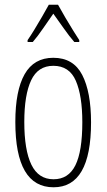

<svg xmlns="http://www.w3.org/2000/svg" viewBox="-20 -784 452 814"><path d="M366 -265Q366 10 207 10Q45 10 45 -267Q45 -400 84.5 -469.5Q124 -539 206 -539Q291 -539 328.5 -466.5Q366 -394 366 -265ZM83 -267Q83 -148 113 -86Q143 -24 207 -24Q270 -24 299.5 -83Q329 -142 329 -266Q329 -378 301.5 -441.5Q274 -505 206 -505Q141 -505 112 -443.5Q83 -382 83 -267ZM226 -764Q239 -740 257 -709.5Q275 -679 291.5 -652.5Q308 -626 316 -614V-606H295Q274 -630 250.5 -663.5Q227 -697 206 -726Q187 -699 163 -664Q139 -629 119 -606H97V-614Q109 -631 125.5 -658Q142 -685 158.5 -713.5Q175 -742 187 -764Z"/></svg>

Font: Noto Sans Gujarati UI ExtraCondensed ExtraLight
Style: Regular
Weight: 200
Width: 2
Designer: Jelle Bosma - Monotype Design Team, Universal Thirst
Foundry: Monotype Imaging Inc.
Version: Version 2.106; ttfautohint (v1.8.4.7-5d5b)